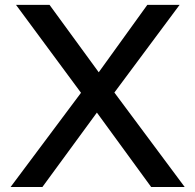

<svg xmlns="http://www.w3.org/2000/svg" viewBox="-20 -752 785 772"><path d="M722.7 0H587.9L369.6 -299.3L150.4 0H22.5L305.7 -378.9L44.4 -732.4H179.2L377 -461.4L572.3 -732.4H702.1L439.9 -379.9Z"/></svg>

Font: Kumbh Sans Medium
Style: Regular
Weight: 500
Version: Version 1.005